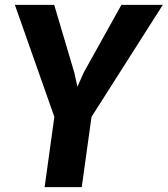

<svg xmlns="http://www.w3.org/2000/svg" viewBox="-20 -767 687 787"><path d="M315.1 0H162.9L202.8 -288L41 -747H202.2L284.3 -470.2L297.4 -411.7L323.5 -470.2L477.6 -747H647.3L355.1 -288Z"/></svg>

Font: Merriweather Sans Variable Regular
Style: Italic
Weight: 300
Italic angle: -8°
Designer: Eben Sorkin
Foundry: Eben Sorkin
Version: Version 2.001